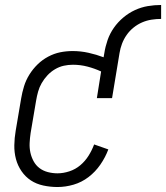

<svg xmlns="http://www.w3.org/2000/svg" viewBox="-20 -743 667 771"><path d="M211 8Q182 8 154 2Q126 -4 104 -18.5Q82 -33 66.5 -55.5Q51 -78 44 -104.5Q37 -131 37.5 -160Q38 -189 43 -218L65 -348Q69 -372 76.5 -396.5Q84 -421 98 -443.5Q112 -466 131 -484.5Q150 -503 173.5 -515.5Q197 -528 221.5 -533Q246 -538 272 -538Q304 -538 335.5 -531Q367 -524 396 -513L399 -530Q403 -556 412 -582Q421 -608 437 -631Q453 -654 475 -672.5Q497 -691 522 -702.5Q547 -714 573.5 -718.5Q600 -723 627 -723V-667Q608 -667 588.5 -664Q569 -661 550.5 -653Q532 -645 516 -632Q500 -619 488.5 -602.5Q477 -586 470 -567.5Q463 -549 460 -530L430 -349H369L386 -456Q360 -468 331.5 -475.5Q303 -483 273 -483Q254 -483 236 -479Q218 -475 201 -465Q184 -455 170.5 -440.5Q157 -426 147.5 -409.5Q138 -393 133 -375Q128 -357 125 -339L103 -209Q100 -189 99 -169Q98 -149 102 -130.5Q106 -112 115 -95.5Q124 -79 138.5 -68Q153 -57 172 -52Q191 -47 211 -47Q234 -47 258.5 -55Q283 -63 302.5 -79.5Q322 -96 335.5 -117.5Q349 -139 358 -163L415 -143Q403 -111 383 -82Q363 -53 335.5 -32Q308 -11 275.5 -1.5Q243 8 211 8Z"/></svg>

Font: Iosevka Slab Light
Style: Italic
Weight: 300
Italic angle: -9°
Monospace: yes
Designer: Belleve Invis
Foundry: Belleve Invis
Version: Version 11.1.1; ttfautohint (v1.8.3)